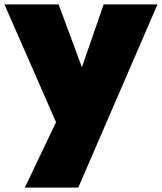

<svg xmlns="http://www.w3.org/2000/svg" viewBox="-30 -584 737 874"><path d="M-9.8 -564H236.8L342.8 -277.8L441.9 -564H687L326.2 270H83L225.1 -27.8Z"/></svg>

Font: Poppins Black
Style: Regular
Weight: 900
Designer: Ninad Kale (Devanagari), Jonny Pinhorn (Latin)
Foundry: Indian Type Foundry
Version: 4.004